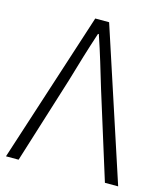

<svg xmlns="http://www.w3.org/2000/svg" viewBox="-109 -812 769 896"><g transform="rotate(15 275.0 -364.5)"><path d="M4 0H65L196 -419C222 -508 242 -575 271 -663H275C305 -575 324 -508 351 -419L482 0H546L307 -729H240Z"/></g></svg>

Font: Noto Sans Japanese Light
Style: Regular
Weight: 300
Designer: Ryoko NISHIZUKA (kana & ideographs); Paul D. Hunt (Latin, Greek & Cyrillic); Wenlong ZHANG (bopomofo); Sandoll Communica
Foundry: Adobe Systems Incorporated
Version: Version 1.000;PS 1;hotconv 1.0.78;makeotf.lib2.5.61930